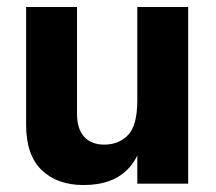

<svg xmlns="http://www.w3.org/2000/svg" viewBox="-20 -527 620 551"><path d="M520 -507V0H374V-507ZM201 -507V-201Q201 -157 221.5 -134.5Q242 -112 279 -112Q321 -112 347.5 -139.5Q374 -167 374 -239L391 -177Q395 -95 350.5 -45.5Q306 4 220 4Q144 4 99.5 -39Q55 -82 55 -168V-507Z"/></svg>

Font: Hind Variable Light
Style: Regular
Weight: 300
Designer: Manushi Parikh, Satya Rajpurohit
Foundry: Indian Type Foundry
Version: Version 3.000